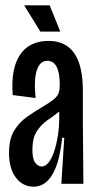

<svg xmlns="http://www.w3.org/2000/svg" viewBox="-20 -692 360 723"><path d="M107 11Q66 11 40 -23Q14 -57 14 -116Q14 -168 33 -199.5Q52 -231 81 -251.5Q110 -272 139 -289Q168 -306 182 -317.5Q196 -329 200.5 -341Q205 -353 205 -373Q205 -463 158 -463Q130 -463 118.5 -427Q107 -391 114 -323L28 -334Q20 -432 55 -485Q90 -538 163 -538Q292 -538 292 -351V-231Q293 -174 293 -115.5Q293 -57 294 0H211Q214 -43 216.5 -86.5Q219 -130 222 -173H214Q204 -78 176.5 -33.5Q149 11 107 11ZM137 -65Q152 -65 164.5 -82Q177 -99 185.5 -126.5Q194 -154 198.5 -184.5Q203 -215 203 -242V-272Q183 -256 159 -239.5Q135 -223 118.5 -197.5Q102 -172 102 -128Q102 -93 113 -79Q124 -65 137 -65ZM132 -573 71 -672H167L207 -573Z"/></svg>

Font: Bricolage Grotesque 96pt Condensed
Style: Regular
Weight: 400
Width: 3
Designer: Mathieu Triay
Foundry: Atelier Triay
Version: Version 1.001; ttfautohint (v1.8.4.7-5d5b);gftools[0.9.33.de